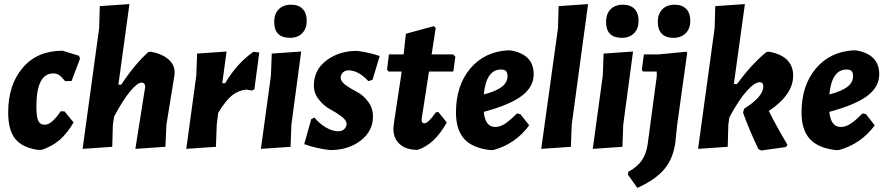

<svg xmlns="http://www.w3.org/2000/svg" viewBox="-20 -724 4337 939"><path d="M286 -476 367 -451 371 -436 330 -328 299 -327Q280 -350 268 -357.5Q256 -365 241 -365Q158 -365 158 -204Q158 -153 167 -133.5Q176 -114 199 -114Q233 -114 277 -180L296 -179L340 -125Q307 -70 271.5 -39.5Q236 -9 184 9H164Q88 -3 54 -45.5Q20 -88 20 -175Q20 -309 91 -392.5Q162 -476 286 -476Z M718 -471Q772 -461 803.5 -434Q835 -407 834 -368L833 -355L794 -115L789 -6L642 4L688 -286L690 -297Q690 -320 673 -320Q652 -320 617 -278Q582 -236 538 -154L532 -114L529 -6L384 4L465 -587L468 -694L613 -704L559 -310H573Q639 -410 706 -470Z M1088 -472 1067 -317H1081Q1140 -416 1220 -471L1248 -467L1224 -287L1211 -281L1185 -286Q1146 -282 1115.5 -258Q1085 -234 1047 -172L1040 -114L1036 -6L891 4L940 -354L944 -462Z M1404 -701Q1440 -701 1460 -680.5Q1480 -660 1480 -623Q1480 -584 1458 -561.5Q1436 -539 1398 -539Q1321 -539 1321 -617Q1321 -656 1343 -678.5Q1365 -701 1404 -701ZM1453 -472 1405 -114 1401 -6 1256 4 1305 -354 1309 -462Z M1728 -475Q1784 -468 1837 -450L1802 -334L1782 -327Q1732 -380 1685 -380Q1668 -380 1657 -369.5Q1646 -359 1646 -344Q1646 -326 1670.5 -308Q1695 -290 1725 -275Q1755 -260 1779.5 -228Q1804 -196 1804 -154Q1804 -83 1744 -36.5Q1684 10 1594 10Q1526 2 1468 -19L1502 -141L1518 -149Q1543 -118 1575 -100Q1607 -82 1633 -82Q1653 -82 1664 -93Q1675 -104 1675 -118Q1675 -136 1649.5 -155Q1624 -174 1594 -190Q1564 -206 1539 -237.5Q1514 -269 1515 -308Q1516 -384 1578.5 -430Q1641 -476 1728 -475Z M2022 9Q1966 9 1934.5 -19.5Q1903 -48 1904 -97L1907 -125L1942 -356L1944 -374H1881L1873 -383L1882 -458H1954L1965 -559L2101 -596L2111 -588L2091 -458H2196L2207 -446L2197 -374H2078L2043 -148L2042 -137Q2042 -121 2056 -121Q2074 -121 2112 -175L2124 -176L2165 -125Q2105 -17 2022 9Z M2568 -111Q2500 -19 2392 10H2377Q2291 0 2250.5 -44.5Q2210 -89 2210 -174Q2210 -306 2280 -389Q2350 -472 2466 -478L2480 -477Q2590 -457 2590 -361Q2590 -299 2531.5 -255Q2473 -211 2346 -177Q2353 -103 2402 -103Q2424 -103 2447 -117Q2470 -131 2508 -169L2525 -166ZM2430 -384Q2358 -384 2346 -262Q2407 -278 2434.5 -299.5Q2462 -321 2462 -352Q2462 -369 2454.5 -376.5Q2447 -384 2430 -384Z M2856 -704 2776 -114 2772 -6 2627 4 2709 -587 2712 -694Z M3027 -701Q3063 -701 3083 -680.5Q3103 -660 3103 -623Q3103 -584 3081 -561.5Q3059 -539 3021 -539Q2944 -539 2944 -617Q2944 -656 2966 -678.5Q2988 -701 3027 -701ZM3076 -472 3028 -114 3024 -6 2879 4 2928 -354 2932 -462Z M3280 -701Q3316 -701 3336 -680.5Q3356 -660 3356 -623Q3356 -584 3333.5 -561.5Q3311 -539 3273 -539Q3236 -539 3216.5 -559Q3197 -579 3197 -617Q3197 -656 3219 -678.5Q3241 -701 3280 -701ZM3337 -471 3341 -467 3292 -115 3283 -29Q3273 50 3229.5 102.5Q3186 155 3097 195L3051 130L3053 116Q3096 93 3118.5 61Q3141 29 3148 -22L3192 -351V-374H3125L3119 -383L3129 -458H3201Z M3742 -471Q3859 -449 3859 -354Q3859 -261 3740 -181Q3782 -98 3831 -16L3824 -5L3703 12L3689 5Q3643 -91 3614 -173L3619 -192Q3713 -251 3713 -301Q3713 -322 3696 -322Q3671 -322 3632.5 -279.5Q3594 -237 3547 -150L3542 -114L3539 -6L3394 4L3475 -587L3478 -694L3623 -704L3569 -313H3584Q3661 -416 3729 -470Z M4258 -111Q4190 -19 4082 10H4067Q3981 0 3940.5 -44.5Q3900 -89 3900 -174Q3900 -306 3970 -389Q4040 -472 4156 -478L4170 -477Q4280 -457 4280 -361Q4280 -299 4221.5 -255Q4163 -211 4036 -177Q4043 -103 4092 -103Q4114 -103 4137 -117Q4160 -131 4198 -169L4215 -166ZM4120 -384Q4048 -384 4036 -262Q4097 -278 4124.5 -299.5Q4152 -321 4152 -352Q4152 -369 4144.5 -376.5Q4137 -384 4120 -384Z"/></svg>

Font: Alegreya Sans ExtraBold
Style: Italic
Weight: 800
Italic angle: -7°
Designer: Juan Pablo del Peral
Foundry: Huerta Tipografica
Version: Version 2.007